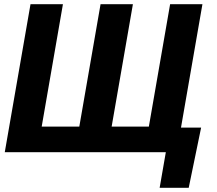

<svg xmlns="http://www.w3.org/2000/svg" viewBox="-20 -731 1043 922"><path d="M945.8 -118.2 886.2 170.9H746.6L776.4 -0.5H721.2L741.7 -118.2ZM126.5 -710.9H282.2L180.2 -123H360.8L462.9 -710.9H618.2L516.1 -123H694.8L796.9 -710.9H952.1L828.6 0H2.9Z"/></svg>

Font: Roboto ExtraBold
Style: Italic
Weight: 800
Designer: Christian Robertson
Foundry: Google
Version: Version 3.009; 2024